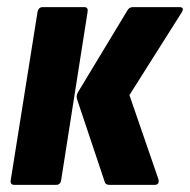

<svg xmlns="http://www.w3.org/2000/svg" viewBox="-20 -517 531 537"><path d="M286 0Q275 0 273 -8L196 -238Q192 -248 198 -259L337 -489Q342 -497 351 -497H482Q497 -497 488 -482L342 -251L423 -16Q425 -9 422.5 -4.5Q420 0 413 0ZM20 0Q8 0 10 -13L85 -484Q88 -497 99 -497H216Q227 -497 225 -484L151 -13Q149 0 137 0Z"/></svg>

Font: Sofia Sans Condensed Black
Style: Italic
Weight: 900
Italic angle: -9°
Version: Version 4.100